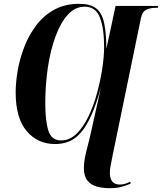

<svg xmlns="http://www.w3.org/2000/svg" viewBox="-20 -745 848 1005"><path d="M552 240Q517 240 486.5 231.5Q456 223 437.5 200Q419 177 419 134Q419 95 433.5 40.5Q448 -14 459 -65L509 -290Q484 -199 457.5 -140.5Q431 -82 402 -49.5Q373 -17 340 -4Q307 9 269 9Q177 9 119.5 -59Q62 -127 62 -261Q62 -315 73 -377.5Q84 -440 108 -501.5Q132 -563 170.5 -613.5Q209 -664 264.5 -694.5Q320 -725 394 -725Q453 -725 483.5 -701Q514 -677 525 -625Q536 -573 537 -490L585 -714H808L806 -704H794Q767 -704 745.5 -694Q724 -684 717 -647L569 71Q561 110 558 128Q555 146 555 159Q555 221 607 221Q623 221 636.5 216.5Q650 212 662 206L664 216Q644 225 618 232.5Q592 240 552 240ZM300 -10Q344 -10 380 -44.5Q416 -79 443 -135.5Q470 -192 488 -258Q506 -324 515.5 -387.5Q525 -451 525 -499Q525 -596 503 -653Q481 -710 423 -710Q373 -710 335 -668Q297 -626 270.5 -554Q244 -482 230.5 -391.5Q217 -301 217 -204Q217 -113 233 -61.5Q249 -10 300 -10Z"/></svg>

Font: Noto Serif Display ExtraCondensed ExtraBold
Style: Italic
Weight: 800
Width: 2
Italic angle: -12°
Designer: Monotype Design Team
Foundry: Monotype Imaging Inc.
Version: Version 2.009